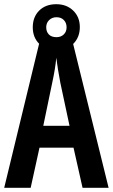

<svg xmlns="http://www.w3.org/2000/svg" viewBox="-20 -894 537 914"><path d="M373 0 330 -191H168L126 0H0L173 -714H321L497 0ZM267 -501Q261 -533 256 -563.5Q251 -594 248 -619Q243 -566 229 -502L186 -295H311ZM248 -655Q197 -655 166.5 -685.5Q136 -716 136 -764Q136 -813 166.5 -843.5Q197 -874 248 -874Q297 -874 328.5 -843.5Q360 -813 360 -765Q360 -717 329.5 -686Q299 -655 248 -655ZM249 -717Q270 -717 283.5 -730Q297 -743 297 -764Q297 -785 284 -798.5Q271 -812 249 -812Q228 -812 214 -798.5Q200 -785 200 -764Q200 -743 212.5 -730Q225 -717 249 -717Z"/></svg>

Font: Noto Sans Thai ExtCond SemBd
Style: Regular
Weight: 600
Width: 2
Designer: Monotype Design Team
Foundry: Monotype Imaging Inc.
Version: Version 2.002; ttfautohint (v1.8.4.7-5d5b)